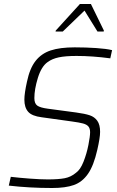

<svg xmlns="http://www.w3.org/2000/svg" viewBox="-20 -933 586 961"><path d="M24 -4 34 -48Q76 -43 129.5 -39Q183 -35 219 -35Q273 -35 304 -41Q335 -47 360 -68Q382 -83 398 -123.5Q414 -164 422.5 -207.5Q431 -251 431 -271Q431 -290 422.5 -300Q414 -310 395.5 -315Q377 -320 340 -325L189 -346Q140 -352 121 -373.5Q102 -395 102 -434Q102 -466 115 -524Q129 -591 158 -628Q187 -665 233.5 -680.5Q280 -696 354 -696Q410 -696 461.5 -692.5Q513 -689 541 -682L532 -641Q442 -653 363 -653Q308 -653 274.5 -646Q241 -639 218 -622Q187 -600 169.5 -543Q152 -486 152 -442Q152 -415 166.5 -404.5Q181 -394 219 -389L361 -370Q405 -364 429 -356Q453 -348 467 -328.5Q481 -309 481 -273Q481 -244 467 -183Q449 -104 420.5 -63Q392 -22 350 -7Q308 8 241 8Q127 8 24 -4ZM258 -775 259 -780 380 -913H435L500 -780L499 -775H468L403 -880L294 -775Z"/></svg>

Font: Saira Semi Condensed ExtraLight
Style: Italic
Weight: 200
Width: 4
Italic angle: -12°
Designer: Hector Gatti with collaboration of the Omnibus-Type team
Foundry: Omnibus-Type
Version: Version 1.001; ttfautohint (v1.8)